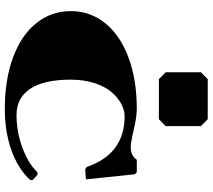

<svg xmlns="http://www.w3.org/2000/svg" viewBox="-62 -798 870 785"><g transform="rotate(90 372.5 -405.0)"><path d="M274.9 -792 303.2 -819.8H466.8L495.1 -792V-647.9L466.8 -620.1H303.2L274.9 -647.9ZM449.2 -38.1Q521 -38.1 586.2 -63.2Q651.4 -88.4 683.1 -123L693.8 -124L714.8 -105L715.8 -94.2Q671.9 -45.9 596.2 -18.1Q520.5 9.8 424.8 9.8Q305.7 9.8 214.8 -23.7Q124 -57.1 74.5 -118.4Q24.9 -179.7 24.9 -259.8Q24.9 -339.8 75 -401.4Q125 -462.9 215.8 -496.3Q306.6 -529.8 424.8 -529.8Q457.5 -529.8 510 -517.3Q562.5 -504.9 581.1 -504.9Q615.7 -504.9 632.8 -529.8H683.1L691.9 -522L712.9 -321.8L671.9 -318.8L662.1 -325.2Q608.9 -480 455.1 -480Q429.7 -480 404.1 -466.3Q378.4 -452.6 356 -426.5Q333.5 -400.4 319.3 -356.9Q305.2 -313.5 305.2 -259.8Q305.2 -149.4 342.5 -93.8Q379.9 -38.1 449.2 -38.1Z"/></g></svg>

Font: Yokawerad
Style: Regular
Weight: 500
Designer: gluk
Foundry: gluk
Version: Version 0.79